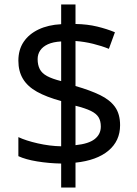

<svg xmlns="http://www.w3.org/2000/svg" viewBox="-20 -779 612 857"><path d="M253 -49Q198 -50 146 -58.5Q94 -67 62 -82V-167Q96 -151 149 -139Q202 -127 253 -126V-328Q187 -346 145 -369.5Q103 -393 82.5 -427Q62 -461 62 -508Q62 -557 85.5 -592Q109 -627 152 -647.5Q195 -668 253 -671V-759H317V-672Q370 -671 413.5 -660.5Q457 -650 493 -635L466 -561Q434 -574 395.5 -583.5Q357 -593 317 -596V-395Q383 -376 427 -354.5Q471 -333 493.5 -301.5Q516 -270 516 -220Q516 -150 464 -106.5Q412 -63 317 -53V58H253ZM317 -131Q376 -137 403 -158.5Q430 -180 430 -214Q430 -239 420 -255.5Q410 -272 385.5 -284Q361 -296 317 -307ZM253 -594Q217 -592 194 -581.5Q171 -571 159.5 -554Q148 -537 148 -515Q148 -489 157.5 -470.5Q167 -452 190 -439.5Q213 -427 253 -417Z"/></svg>

Font: lkorean85
Style: Book
Weight: 400
Designer: Jelle Bosma - Monotype Design Team
Foundry: Monotype Imaging Inc.
Version: Version 2.003